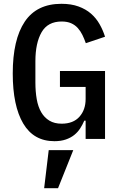

<svg xmlns="http://www.w3.org/2000/svg" viewBox="-20 -730 640 1009"><path d="M236 59H365L285 259H212ZM430 -96H423Q414 -75 401.5 -55.5Q389 -36 370.5 -21Q352 -6 326 3Q300 12 266 12Q157 12 102 -81Q47 -174 47 -344Q47 -522 110 -616Q173 -710 303 -710Q354 -710 392.5 -696Q431 -682 458 -658.5Q485 -635 503 -603.5Q521 -572 532 -537L431 -503Q423 -526 413 -546.5Q403 -567 388.5 -583Q374 -599 353.5 -608Q333 -617 304 -617Q231 -617 198.5 -560.5Q166 -504 166 -408V-297Q166 -249 173 -209Q180 -169 196.5 -140.5Q213 -112 239.5 -96Q266 -80 304 -80Q365 -80 397.5 -116.5Q430 -153 430 -210V-273H295V-357H532V0H430Z"/></svg>

Font: IBM Plaex Mono Medium
Style: Regular
Weight: 500
Designer: Mike Abbink, Paul van der Laan, Pieter van Rosmalen
Foundry: Bold Monday
Version: Version 2.003